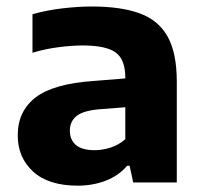

<svg xmlns="http://www.w3.org/2000/svg" viewBox="-20 -576 638 606"><path d="M225.5 10Q133.5 10 84.8 -34.2Q36 -78.5 36 -149Q36 -225.5 92.8 -268.8Q149.5 -312 276 -320.5L375.5 -328.5V-330.5Q375.5 -388.5 344.8 -410.5Q314 -432.5 241 -432.5Q207.5 -432.5 164.5 -427Q121.5 -421.5 82.5 -409.5V-531Q125.5 -543.5 176 -549.5Q226.5 -555.5 269.5 -555.5Q362.5 -555.5 421.8 -533.5Q481 -511.5 509.5 -459.8Q538 -408 538 -318.5V0H400.5L389 -53H381.5Q354 -21 313.2 -5.5Q272.5 10 225.5 10ZM200.5 -163.5Q200.5 -134.5 219.8 -118.2Q239 -102 278.5 -102Q303 -102 328.5 -110Q354 -118 375.5 -136.5V-237.5L292 -231Q242 -226.5 221.2 -209.5Q200.5 -192.5 200.5 -163.5Z"/></svg>

Font: Encode Sans SemiExpanded SemiExpanded
Style: Bold
Weight: 700
Width: 6
Designer: Multiple Designers
Foundry: Impallari Type
Version: Version 3.000; ttfautohint (v1.8.3) -l 8 -r 50 -G 200 -x 14 